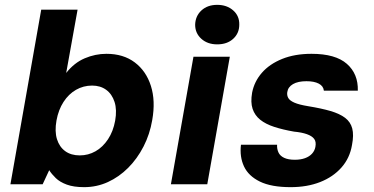

<svg xmlns="http://www.w3.org/2000/svg" viewBox="-20 -760 1541 792"><path d="M327 12Q284 12 255.5 1.5Q227 -9 210 -25.5Q193 -42 183 -58L156 0H23L150 -720H300L253 -459Q286 -501 329.5 -519.5Q373 -538 419 -538Q489 -538 536 -502.5Q583 -467 602.5 -405.5Q622 -344 608 -265Q598 -206 572 -155.5Q546 -105 508.5 -67.5Q471 -30 425 -9Q379 12 327 12ZM309 -119Q344 -119 374 -136Q404 -153 425.5 -185.5Q447 -218 455 -262Q463 -307 452.5 -339.5Q442 -372 418 -389.5Q394 -407 360 -407Q324 -407 293.5 -389.5Q263 -372 242 -339.5Q221 -307 213 -263Q205 -218 215 -186Q225 -154 249 -136.5Q273 -119 309 -119Z M685 0 778 -526H928L835 0ZM876 -577Q836 -577 810.5 -600Q785 -623 785 -658Q786 -694 811 -717Q836 -740 876 -740Q916 -740 942 -717Q968 -694 967 -658Q967 -623 942 -600Q917 -577 876 -577Z M1179 12Q1099 12 1052 -11Q1005 -34 986.5 -73.5Q968 -113 974 -163H1123Q1122 -146 1128.5 -131.5Q1135 -117 1152 -109Q1169 -101 1196 -101Q1220 -101 1238 -107.5Q1256 -114 1267 -126Q1278 -138 1281 -154Q1285 -175 1276 -187Q1267 -199 1246 -206.5Q1225 -214 1193 -217Q1147 -225 1111.5 -236.5Q1076 -248 1053.5 -266Q1031 -284 1022 -311Q1013 -338 1020 -378Q1029 -424 1060.5 -460Q1092 -496 1144 -517Q1196 -538 1265 -538Q1364 -538 1411 -496.5Q1458 -455 1456 -386H1316Q1314 -405 1295 -415Q1276 -425 1244 -425Q1209 -425 1188.5 -413Q1168 -401 1165 -380Q1163 -367 1169 -356Q1175 -345 1194.5 -336.5Q1214 -328 1251 -322Q1306 -313 1343.5 -302Q1381 -291 1403.5 -274Q1426 -257 1433 -230Q1440 -203 1432 -162Q1423 -108 1388.5 -69Q1354 -30 1300.5 -9Q1247 12 1179 12Z"/></svg>

Font: DM Sans 9pt Black
Style: Italic
Weight: 900
Italic angle: -10°
Version: Version 4.004;gftools[0.9.30]